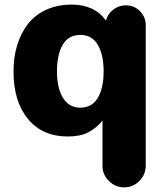

<svg xmlns="http://www.w3.org/2000/svg" viewBox="-20 -576 712 826"><path d="M38.1 -269Q38.1 -330.1 54 -381.8Q69.8 -433.6 100.3 -472.9Q130.9 -512.2 179.2 -534.2Q227.5 -556.2 289.1 -556.2Q385.7 -556.2 436 -487.8Q442.9 -515.6 467 -534.4Q491.2 -553.2 522 -553.2Q557.1 -553.2 582 -528.1Q606.9 -502.9 606.9 -467.8V137.2Q606.9 175.3 579.6 202.6Q552.2 230 514.2 230Q476.1 230 448.5 202.6Q420.9 175.3 420.9 137.2V-57.1Q393.6 -23.9 359.1 -6.3Q324.7 11.2 271 11.2Q162.6 11.2 100.3 -64.2Q38.1 -139.6 38.1 -269ZM225.1 -269Q225.1 -197.8 250.7 -155.3Q276.4 -112.8 326.2 -112.8Q376 -112.8 400.9 -155.3Q425.8 -197.8 425.8 -269Q425.8 -340.8 400.6 -383.3Q375.5 -425.8 326.2 -425.8Q274.9 -425.8 250 -383.8Q225.1 -341.8 225.1 -269Z"/></svg>

Font: Jellee Roman
Style: Bold
Weight: 700
Designer: Alfredo Marco Pradil
Foundry: Alfredo Marco Pradil and JAM Design
Version: Version 1.000